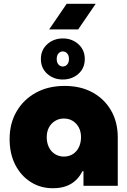

<svg xmlns="http://www.w3.org/2000/svg" viewBox="-20 -986 674 1019"><path d="M260 13Q195 13 143 -20Q91 -53 61 -111.5Q31 -170 31 -248Q31 -331 68 -394.5Q105 -458 170.5 -494Q236 -530 323 -530Q408 -530 471 -495.5Q534 -461 569.5 -399.5Q605 -338 605 -257V0H423V-77H417Q404 -50 382.5 -29.5Q361 -9 331 2Q301 13 260 13ZM319 -155Q346 -155 366.5 -168Q387 -181 398.5 -204.5Q410 -228 410 -258Q410 -287 398.5 -309Q387 -331 366.5 -344Q346 -357 319 -357Q293 -357 272 -344Q251 -331 239.5 -309Q228 -287 228 -258Q228 -228 239.5 -204.5Q251 -181 272 -168Q293 -155 319 -155ZM313 -564Q265 -564 231 -594Q197 -624 197 -673Q197 -721 231 -751.5Q265 -782 314 -782Q362 -782 396 -751.5Q430 -721 430 -673Q430 -624 396 -594Q362 -564 313 -564ZM313 -633Q327 -633 336.5 -643.5Q346 -654 346 -673Q346 -692 336.5 -702.5Q327 -713 313 -713Q300 -713 290.5 -702.5Q281 -692 281 -673Q281 -654 290.5 -643.5Q300 -633 313 -633ZM241 -830 334 -966H488L395 -830Z"/></svg>

Font: MuseoModerno Thin Black
Style: Regular
Weight: 900
Version: Version 1.002